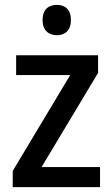

<svg xmlns="http://www.w3.org/2000/svg" viewBox="-20 -765 459 785"><path d="M213 -745C178 -745 154 -726 154 -683C154 -641 179 -621 213 -621C246 -621 270 -641 270 -683C270 -726 246 -745 213 -745ZM389 0V-82H150L381 -467V-539H46V-458H267L32 -66V0Z"/></svg>

Font: Noto Sans Khmer SemiCondensed Medium
Style: Regular
Weight: 500
Width: 4
Designer: Danh Hong and the Monotype Design Team
Foundry: Monotype Imaging Inc.
Version: Version 2.004